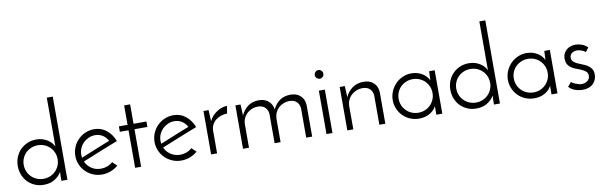

<svg xmlns="http://www.w3.org/2000/svg" viewBox="-50 -1250 5477 1742"><g transform="rotate(-10 2689.0 -379.0)"><path d="M40 -200Q40 -245 56 -283.5Q72 -322 99.5 -349.5Q127 -377 164.5 -393Q202 -409 246 -409Q277 -409 303 -401Q329 -393 349.5 -380Q370 -367 384.5 -350Q399 -333 407 -316V-766H462V0H407V-41Q407 -52 408 -62.5Q409 -73 409 -83Q389 -46 347 -19Q305 8 245 8Q199 8 161.5 -8.5Q124 -25 97 -53Q70 -81 55 -119Q40 -157 40 -200ZM95 -201Q95 -168 107 -140Q119 -112 140 -91Q161 -70 189.5 -58Q218 -46 251 -46Q284 -46 312.5 -58Q341 -70 362 -91Q383 -112 395 -140Q407 -168 407 -201Q407 -233 395 -261Q383 -289 362 -310Q341 -331 312.5 -343Q284 -355 251 -355Q218 -355 189.5 -343Q161 -331 140 -310.5Q119 -290 107 -262Q95 -234 95 -201Z M930 -48Q901 -22 862 -7Q823 8 781 8Q737 8 698.5 -8.5Q660 -25 631.5 -53Q603 -81 586.5 -119Q570 -157 570 -200Q570 -243 586.5 -281.5Q603 -320 631.5 -348.5Q660 -377 698 -393.5Q736 -410 779 -410Q845 -410 893.5 -370Q942 -330 965 -268Q931 -255 889.5 -238.5Q848 -222 804.5 -204.5Q761 -187 718 -169.5Q675 -152 638 -137Q656 -96 693.5 -71Q731 -46 779 -46Q811 -46 840 -57Q869 -68 889 -87ZM896 -282Q879 -316 848 -335.5Q817 -355 779 -355Q747 -355 719 -342.5Q691 -330 670 -309Q649 -288 637 -260.5Q625 -233 625 -202Q625 -186 628 -174Q659 -187 694 -201Q729 -215 764 -229.5Q799 -244 833 -257.5Q867 -271 896 -282Z M1086 -575H1141V-396H1260V-346H1141V0H1086V-346H1006V-396H1086Z M1660 -48Q1631 -22 1592 -7Q1553 8 1511 8Q1467 8 1428.5 -8.5Q1390 -25 1361.5 -53Q1333 -81 1316.5 -119Q1300 -157 1300 -200Q1300 -243 1316.5 -281.5Q1333 -320 1361.5 -348.5Q1390 -377 1428 -393.5Q1466 -410 1509 -410Q1575 -410 1623.5 -370Q1672 -330 1695 -268Q1661 -255 1619.5 -238.5Q1578 -222 1534.5 -204.5Q1491 -187 1448 -169.5Q1405 -152 1368 -137Q1386 -96 1423.5 -71Q1461 -46 1509 -46Q1541 -46 1570 -57Q1599 -68 1619 -87ZM1626 -282Q1609 -316 1578 -335.5Q1547 -355 1509 -355Q1477 -355 1449 -342.5Q1421 -330 1400 -309Q1379 -288 1367 -260.5Q1355 -233 1355 -202Q1355 -186 1358 -174Q1389 -187 1424 -201Q1459 -215 1494 -229.5Q1529 -244 1563 -257.5Q1597 -271 1626 -282Z M1993 -340Q1963 -340 1935.5 -330.5Q1908 -321 1887 -304Q1866 -287 1853.5 -262.5Q1841 -238 1841 -208V0H1786V-400H1833L1838 -297Q1850 -323 1869 -343.5Q1888 -364 1910.5 -378.5Q1933 -393 1957.5 -401Q1982 -409 2004 -409Z M2080 -400H2127Q2128 -391 2128.5 -376.5Q2129 -362 2130 -346.5Q2131 -331 2131.5 -317.5Q2132 -304 2132 -297Q2154 -347 2194.5 -377.5Q2235 -408 2295 -409Q2351 -409 2385 -379.5Q2419 -350 2425 -302Q2448 -350 2487.5 -379Q2527 -408 2586 -409Q2646 -409 2680.5 -376Q2715 -343 2717 -289V0H2662V-270Q2660 -304 2638 -328Q2616 -352 2572 -354Q2541 -354 2514.5 -343.5Q2488 -333 2468.5 -314.5Q2449 -296 2438 -270.5Q2427 -245 2426 -215V0H2371V-270Q2369 -304 2347 -328Q2325 -352 2282 -354Q2250 -354 2223.5 -343.5Q2197 -333 2177 -314Q2157 -295 2146 -269Q2135 -243 2135 -212V0H2080Z M2837 -545Q2837 -562 2849.5 -573.5Q2862 -585 2877 -585Q2892 -585 2904 -573.5Q2916 -562 2916 -545Q2916 -527 2904 -516Q2892 -505 2877 -505Q2862 -505 2849.5 -516Q2837 -527 2837 -545ZM2904 0H2849V-400H2904Z M3041 -400H3088L3093 -297Q3115 -347 3158 -378Q3201 -409 3261 -409Q3320 -409 3354.5 -376Q3389 -343 3391 -289V0H3336V-270Q3334 -304 3312 -328Q3290 -352 3246 -354Q3214 -354 3187 -343.5Q3160 -333 3139.5 -314Q3119 -295 3107.5 -269Q3096 -243 3096 -212V0H3041Z M3494 -198Q3494 -241 3510.5 -279.5Q3527 -318 3555.5 -347Q3584 -376 3622 -392.5Q3660 -409 3703 -409Q3733 -409 3759 -401Q3785 -393 3805.5 -379.5Q3826 -366 3840 -349.5Q3854 -333 3861 -317L3865 -400H3916V0H3861V-41Q3861 -52 3861.5 -62Q3862 -72 3862 -81Q3855 -64 3841 -48.5Q3827 -33 3806.5 -20Q3786 -7 3760 0.5Q3734 8 3703 8Q3658 8 3619.5 -8.5Q3581 -25 3553.5 -53Q3526 -81 3510 -118.5Q3494 -156 3494 -198ZM3549 -201Q3549 -168 3561 -140Q3573 -112 3594 -91Q3615 -70 3643.5 -58Q3672 -46 3705 -46Q3738 -46 3766.5 -58Q3795 -70 3816 -91Q3837 -112 3849 -140Q3861 -168 3861 -201Q3861 -233 3849 -261Q3837 -289 3816 -310Q3795 -331 3766.5 -343Q3738 -355 3705 -355Q3672 -355 3643.5 -343Q3615 -331 3594 -310.5Q3573 -290 3561 -262Q3549 -234 3549 -201Z M4025 -200Q4025 -245 4041 -283.5Q4057 -322 4084.5 -349.5Q4112 -377 4149.5 -393Q4187 -409 4231 -409Q4262 -409 4288 -401Q4314 -393 4334.5 -380Q4355 -367 4369.5 -350Q4384 -333 4392 -316V-766H4447V0H4392V-41Q4392 -52 4393 -62.5Q4394 -73 4394 -83Q4374 -46 4332 -19Q4290 8 4230 8Q4184 8 4146.5 -8.5Q4109 -25 4082 -53Q4055 -81 4040 -119Q4025 -157 4025 -200ZM4080 -201Q4080 -168 4092 -140Q4104 -112 4125 -91Q4146 -70 4174.5 -58Q4203 -46 4236 -46Q4269 -46 4297.5 -58Q4326 -70 4347 -91Q4368 -112 4380 -140Q4392 -168 4392 -201Q4392 -233 4380 -261Q4368 -289 4347 -310Q4326 -331 4297.5 -343Q4269 -355 4236 -355Q4203 -355 4174.5 -343Q4146 -331 4125 -310.5Q4104 -290 4092 -262Q4080 -234 4080 -201Z M4555 -198Q4555 -241 4571.5 -279.5Q4588 -318 4616.5 -347Q4645 -376 4683 -392.5Q4721 -409 4764 -409Q4794 -409 4820 -401Q4846 -393 4866.5 -379.5Q4887 -366 4901 -349.5Q4915 -333 4922 -317L4926 -400H4977V0H4922V-41Q4922 -52 4922.5 -62Q4923 -72 4923 -81Q4916 -64 4902 -48.5Q4888 -33 4867.5 -20Q4847 -7 4821 0.5Q4795 8 4764 8Q4719 8 4680.5 -8.5Q4642 -25 4614.5 -53Q4587 -81 4571 -118.5Q4555 -156 4555 -198ZM4610 -201Q4610 -168 4622 -140Q4634 -112 4655 -91Q4676 -70 4704.5 -58Q4733 -46 4766 -46Q4799 -46 4827.5 -58Q4856 -70 4877 -91Q4898 -112 4910 -140Q4922 -168 4922 -201Q4922 -233 4910 -261Q4898 -289 4877 -310Q4856 -331 4827.5 -343Q4799 -355 4766 -355Q4733 -355 4704.5 -343Q4676 -331 4655 -310.5Q4634 -290 4622 -262Q4610 -234 4610 -201Z M5325 -362 5295 -323Q5287 -334 5263.5 -343.5Q5240 -353 5216 -353Q5206 -353 5194.5 -350Q5183 -347 5173.5 -340.5Q5164 -334 5157.5 -323.5Q5151 -313 5151 -298Q5151 -275 5165 -261.5Q5179 -248 5200 -238Q5221 -228 5245.5 -219Q5270 -210 5291 -197Q5312 -184 5326 -163.5Q5340 -143 5340 -111Q5340 -61 5306 -26.5Q5272 8 5209 8Q5175 8 5139.5 -4Q5104 -16 5082 -42Q5086 -46 5092 -53Q5098 -60 5103 -66Q5108 -72 5111.5 -76.5Q5115 -81 5116 -81Q5119 -76 5129 -70Q5139 -64 5152 -58.5Q5165 -53 5180 -49Q5195 -45 5209 -45Q5221 -45 5234.5 -48.5Q5248 -52 5259.5 -60Q5271 -68 5278 -80Q5285 -92 5285 -109Q5285 -132 5271 -145.5Q5257 -159 5236 -169Q5215 -179 5190 -187.5Q5165 -196 5144 -209Q5123 -222 5109 -243Q5095 -264 5095 -297Q5095 -327 5106 -347.5Q5117 -368 5134 -381.5Q5151 -395 5172.5 -401Q5194 -407 5214 -407Q5240 -407 5271 -396Q5302 -385 5325 -362Z"/></g></svg>

Font: Josefin Sans
Style: Regular
Weight: 400
Designer: Santiago Orozco
Foundry: Typemade
Version: Version 1.0